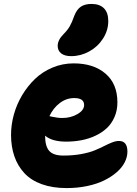

<svg xmlns="http://www.w3.org/2000/svg" viewBox="-20 -895 697 975"><path d="M341.8 -609.9Q308.1 -609.9 290.5 -624Q272.9 -638.2 272.9 -662.1Q272.9 -691.9 303.2 -722.2Q323.2 -742.2 334.5 -762Q345.7 -781.7 356.9 -814Q370.1 -847.7 390.9 -861.3Q411.6 -875 444.8 -875Q485.8 -875 507.8 -853Q529.8 -831.1 529.8 -788.1Q529.8 -740.7 503.2 -699.2Q476.6 -657.7 433.1 -633.8Q389.6 -609.9 341.8 -609.9ZM318.8 60.1Q246.6 60.1 191.9 40.3Q137.2 20.5 103.5 -16.1Q69.8 -52.7 53 -101.3Q36.1 -149.9 36.1 -210Q36.1 -261.2 50.3 -313Q64.5 -364.7 92.3 -411.4Q120.1 -458 157.7 -494.1Q195.3 -530.3 246.3 -551.8Q297.4 -573.2 354 -573.2Q454.6 -573.2 515.4 -521.5Q576.2 -469.7 576.2 -375Q576.2 -334.5 561.5 -300.8Q546.9 -267.1 522.2 -244.1Q497.6 -221.2 464.1 -205.6Q430.7 -189.9 393.3 -182.9Q356 -175.8 315.9 -175.8Q244.1 -175.8 209 -206.1Q209 -152.3 230 -128.7Q251 -105 301.8 -105Q350.6 -105 391.8 -112.5Q433.1 -120.1 460 -131.1Q486.8 -142.1 508.3 -153.1Q529.8 -164.1 548.8 -171.6Q567.9 -179.2 584 -179.2Q627 -179.2 627 -125Q627 -97.7 613.3 -70.8Q599.6 -43.9 572.8 -20.5Q545.9 2.9 509.3 21Q472.7 39.1 423.3 49.6Q374 60.1 318.8 60.1ZM356.9 -397Q316.9 -397 283.7 -371.8Q250.5 -346.7 231 -305.2Q232.4 -304.7 246.6 -301.8Q260.7 -298.8 272.2 -297.4Q283.7 -295.9 296.9 -295.9Q339.8 -295.9 373.5 -315.7Q407.2 -335.4 407.2 -361.8Q407.2 -397 356.9 -397Z"/></svg>

Font: Shantell Sans Irregular
Style: Regular
Weight: 800
Designer: Stephen Nixon, Anya Danilova, Shantell Martin
Foundry: Arrow Type
Version: Version 1.006;[9816181b4]